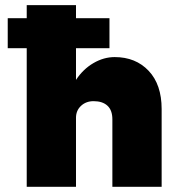

<svg xmlns="http://www.w3.org/2000/svg" viewBox="-20 -720 686 740"><path d="M413.1 -259.8Q413.1 -295.4 394 -312.7Q375 -330.1 340.8 -330.1Q311.5 -330.1 292.2 -312Q272.9 -293.9 272.9 -266.1V0H83V-534.2H9.8V-649.9H83V-700.2H272.9V-649.9H401.9V-534.2H272.9V-412.1Q300.3 -453.6 340.1 -476.8Q379.9 -500 421.9 -500Q502.9 -500 553 -447Q603 -394 603 -299.8V0H413.1Z"/></svg>

Font: Overused Grotesk Black
Style: Regular
Weight: 900
Version: Version 0.002